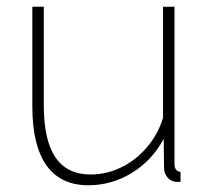

<svg xmlns="http://www.w3.org/2000/svg" viewBox="-20 -540 621 570"><path d="M76 -224V-520H110V-228Q110 -124 144.5 -73Q179 -22 249 -22Q296 -22 339.5 -43Q383 -64 416 -102.5Q449 -141 464 -190V-520H498V-52Q498 -42 503 -36Q508 -30 516 -30V0Q509 0 504.5 0Q500 0 497 -1Q484 -4 475.5 -15.5Q467 -27 467 -42L466 -128Q432 -64 372 -27Q312 10 242 10Q160 10 118 -49Q76 -108 76 -224Z"/></svg>

Font: Raleway Thin ExtraLight
Style: Regular
Weight: 250
Version: Version 4.026